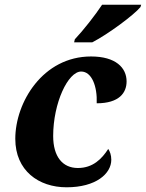

<svg xmlns="http://www.w3.org/2000/svg" viewBox="-20 -786 620 816"><path d="M295 -606H372C440 -641 550 -723 577 -756L580 -766H414C385 -722 334 -657 298 -619ZM263 10C388 10 453 -48 453 -107C453 -127 447 -143 440 -153C413 -111 375 -72 311 -72C246 -72 206 -120 206 -208C206 -348 269 -482 325 -482C370 -482 394 -419 391 -347C487 -347 518 -392 518 -440C518 -498 472 -546 367 -546C162 -546 45 -351 45 -196C45 -61 144 10 263 10Z"/></svg>

Font: Noto Serif SemiCondensed Extra
Style: Italic
Weight: 800
Width: 4
Italic angle: -12°
Designer: Monotype Design Team
Foundry: Monotype Imaging Inc.
Version: Version 1.901